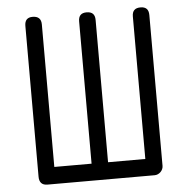

<svg xmlns="http://www.w3.org/2000/svg" viewBox="-53 -795 828 847"><g transform="rotate(-5 361.5 -371.5)"><path d="M325 -75H160V-706C160 -731 147 -743 122 -743C99 -743 87 -731 87 -706V-38C87 -13 99 0 123 0H598C618 0 636 -18 636 -38V-706C636 -731 624 -743 600 -743C575 -743 563 -731 563 -706V-75H398V-705C398 -730 386 -742 361 -742C337 -742 325 -730 325 -705Z"/></g></svg>

Font: Numismatica Pro
Style: Regular
Weight: 400
Designer: Chris Hopkins
Foundry: Edward C. D. Hopkins
Version: Version 2.19D